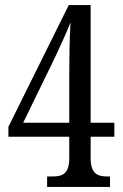

<svg xmlns="http://www.w3.org/2000/svg" viewBox="-20 -734 482 754"><path d="M165 0H412V-41H402C365 -41 336 -50 336 -113V-197H429V-252H336V-714H250L13 -236V-197H252V-113C252 -50 224 -41 186 -41H165ZM71 -252 185 -486C206 -529 245 -614 257 -646C253 -584 252 -499 252 -441V-252Z"/></svg>

Font: Noto Serif Bengali ExtraCondensed
Style: Regular
Weight: 400
Width: 2
Designer: Juan Bruce, Universal Thirst, Indian Type Foundry and the Monotype Design Team.
Foundry: Monotype Imaging Inc.
Version: Version 2.003